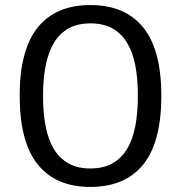

<svg xmlns="http://www.w3.org/2000/svg" viewBox="-20 -735 723 767"><path d="M58.6 -352.5Q58.6 -536.1 130.9 -625.5Q203.1 -714.8 340.8 -714.8Q479.5 -714.8 552 -625.5Q624.5 -536.1 624.5 -352.5Q624.5 -167 552 -77.6Q479.5 11.7 340.8 11.7Q203.1 11.7 130.9 -77.9Q58.6 -167.5 58.6 -352.5ZM151.9 -352.5Q151.9 -283.7 162.4 -230Q172.9 -176.3 195.8 -138.7Q218.8 -101.6 254.4 -81.8Q290 -62 340.8 -62Q392.1 -62 428 -81.8Q463.9 -101.6 486.8 -138.7Q509.8 -176.3 520.3 -230Q530.8 -283.7 530.8 -352.5Q530.8 -420.9 520.3 -474.6Q509.8 -528.3 486.8 -565.4Q463.9 -602.5 428 -622.1Q392.1 -641.6 340.8 -641.6Q290.5 -641.6 254.9 -622.1Q219.2 -602.5 196.3 -565.4Q173.8 -528.3 162.8 -474.6Q151.9 -420.9 151.9 -352.5Z"/></svg>

Font: Mako
Style: Regular
Weight: 400
Designer: vernon adams
Foundry: vernon adams
Version: Version 1.100; ttfautohint (v1.8.4.7-5d5b);gftools[0.9.33]